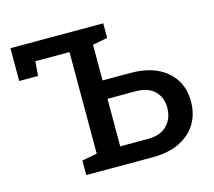

<svg xmlns="http://www.w3.org/2000/svg" viewBox="-102 -835 1070 960"><g transform="rotate(-15 433.0 -355.5)"><path d="M230.5 0V-75.2L308.6 -89.8V-615.7H131.8L126 -541H28.3V-710.9H508.8V-635.3L431.6 -620.6V-436H575.7Q695.3 -436 763.4 -377.4Q831.5 -318.8 831.5 -220.7Q831.5 -153.8 800.5 -104.2Q769.5 -54.7 712.4 -27.3Q655.3 0 575.7 0ZM431.6 -94.7H575.7Q641.1 -94.7 675 -130.6Q709 -166.5 709 -221.7Q709 -273.9 675.3 -307.4Q641.6 -340.8 575.7 -340.8H431.6Z"/></g></svg>

Font: Roboto Slab Medium
Style: Regular
Weight: 500
Designer: Google
Version: Version 2.001; ttfautohint (v1.8.3)